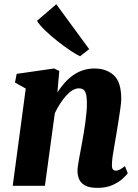

<svg xmlns="http://www.w3.org/2000/svg" viewBox="-20 -898 665 928"><path d="M257.5 -451.5Q274 -477 293 -498.2Q312 -519.5 334.2 -535Q356.5 -550.5 382.2 -558.8Q408 -567 437 -567Q494 -567 530 -534.2Q566 -501.5 566 -420Q566 -405 561.8 -374Q557.5 -343 552 -308.5Q546.5 -274 542 -247Q538 -222 533 -195Q528 -168 524.5 -143.2Q521 -118.5 521 -100.5Q521 -82.5 527 -77.8Q533 -73 539.5 -73Q548 -73 557.8 -77.8Q567.5 -82.5 584 -95L597.5 -60.5Q592.5 -53 574.5 -36Q556.5 -19 525.8 -4.5Q495 10 451.5 10Q409.5 10 389 -2.8Q368.5 -15.5 361.5 -34.2Q354.5 -53 354.5 -71.5Q354.5 -82.5 356.8 -98.5Q359 -114.5 362.8 -134.2Q366.5 -154 370.5 -175Q374.5 -196 378 -216Q381.5 -236 385.5 -259.8Q389.5 -283.5 392.8 -308.5Q396 -333.5 398.2 -357.5Q400.5 -381.5 400 -403Q399.5 -430 395.2 -444.8Q391 -459.5 382.5 -465.2Q374 -471 360.5 -471Q346 -471 330.2 -461.5Q314.5 -452 299.5 -435.2Q284.5 -418.5 270.5 -397Q256.5 -375.5 245 -351L197 0H41.5L104.5 -470L52.5 -499L60.5 -541L241.5 -567L266.5 -555ZM367 -626Q352 -632.5 322.5 -652Q293 -671.5 259.5 -697.8Q226 -724 198.2 -750.8Q170.5 -777.5 159 -797.5L252 -877.5L411 -660.5Z"/></svg>

Font: Merriweather 20pt Black
Style: Italic
Weight: 900
Italic angle: -7.8°
Version: Version 2.101